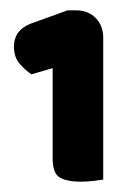

<svg xmlns="http://www.w3.org/2000/svg" viewBox="-20 -641 262 372"><path d="M180 -293Q174 -292 161.5 -290.5Q149 -289 136 -289Q110 -289 96 -297Q82 -305 82 -334V-509L41 -497Q30 -504 18.5 -517Q7 -530 7 -551Q7 -582 39 -595L111 -621H127Q151 -621 165.5 -606Q180 -591 180 -568Z"/></svg>

Font: BALOOCHETTANREGULAR
Style: Book
Weight: 400
Designer: Maithili Shingre and Ek Type
Foundry: Ek Type
Version: Version 1.100;PS 1.000;hotconv 1.0.88;makeotf.lib2.5.647800;